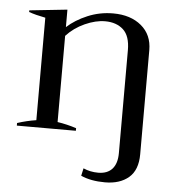

<svg xmlns="http://www.w3.org/2000/svg" viewBox="-52 -556 750 810"><g transform="rotate(5 323.5 -150.5)"><path d="M320 187 327 155Q356 168 390 168Q429 168 449.5 145Q470 122 470 78V-358Q470 -418 441 -444.5Q412 -471 364 -471Q324 -471 278.5 -450.5Q233 -430 201 -395V-30Q241 -24 281 -11V0H31V-11Q71 -24 111 -30V-464Q69 -472 41 -482V-489L201 -506V-432Q236 -464 287 -485.5Q338 -507 395 -507Q469 -507 514.5 -469Q560 -431 560 -366V75Q560 142 522.5 174Q485 206 422 206Q362 206 320 187Z"/></g></svg>

Font: Trirong
Style: Regular
Weight: 400
Version: Version 1.000